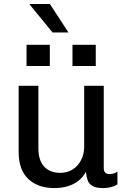

<svg xmlns="http://www.w3.org/2000/svg" viewBox="-20 -948 640 978"><path d="M256.2 10Q174 10 124.5 -36.1Q75 -82.2 75 -174.5V-511H175.5V-194Q175.5 -130.2 205.4 -98.9Q235.2 -67.5 287.5 -67.5Q323 -67.5 350.4 -85Q377.8 -102.5 393.2 -132.9Q408.8 -163.2 408.8 -200.2V-511H508.5V-92.2Q508.5 -76.2 515.9 -68.9Q523.2 -61.5 537 -61.5Q546.5 -61.5 556.9 -63.8Q567.2 -66 578.2 -73.8V-9Q565.2 0.2 545.4 5.1Q525.5 10 505.5 10Q470.2 10 451.8 -0.4Q433.2 -10.8 426.6 -29.6Q420 -48.5 417.5 -73.2Q403.2 -46 380.2 -27.6Q357.2 -9.2 326 0.4Q294.8 10 256.2 10ZM328.8 -782.5H247.8L131.5 -924.5L132.2 -927.5H234.2ZM467.8 -611.8H349.2V-719.8H467.8ZM233.8 -611.8H115.2V-719.8H233.8Z"/></svg>

Font: Chivo Mono Medium
Style: Regular
Weight: 500
Monospace: yes
Designer: Hector Gatti
Foundry: Omnibus-Type
Version: Version 1.008